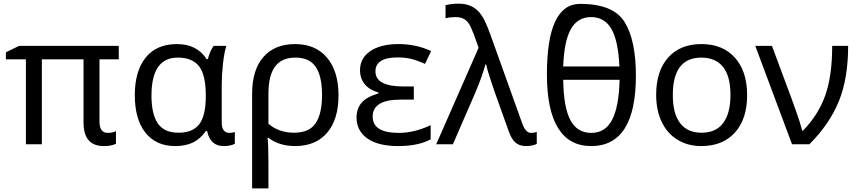

<svg xmlns="http://www.w3.org/2000/svg" viewBox="-20 -786 4682 1046"><path d="M567.9 -62Q593.8 -62 611.8 -71.8V-2.9Q587.9 9.8 545.9 9.8Q435.1 9.8 435.1 -118.2V-462.9H208V0H121.1V-462.9H12.2V-501L84 -536.1H627V-462.9H522V-124Q522 -62 567.9 -62Z M934.1 9.8Q830.6 9.8 772.5 -63Q714.4 -135.7 714.4 -267.6Q714.4 -399.4 773.9 -472.7Q833.5 -545.9 943.4 -545.9Q1053.2 -545.9 1106 -463.9H1112.3Q1124 -508.8 1144 -536.1H1213.4Q1201.7 -502.4 1194.8 -439.2Q1188 -376 1188 -326.2V-118.2Q1188 -87.4 1200 -74.7Q1211.9 -62 1228.5 -62Q1245.1 -62 1259.3 -66.9V-2.9Q1236.8 9.8 1198.7 9.8Q1125.5 9.8 1108.4 -71.8H1101.1Q1071.8 -29.3 1031.5 -9.8Q991.2 9.8 934.1 9.8ZM1101.1 -261.2V-267.1Q1101.1 -377 1064.7 -424.6Q1028.3 -472.2 948.2 -472.2Q805.2 -472.2 805.2 -265.1Q805.2 -164.6 839.6 -113.8Q874 -63 952.1 -63Q1030.3 -63 1065.7 -109.4Q1101.1 -155.8 1101.1 -261.2Z M1442.4 -273.9V-111.8Q1499 -63 1582 -63Q1665 -63 1699.7 -114.7Q1734.4 -166.5 1734.4 -268.6Q1734.4 -370.6 1700.2 -421.4Q1666 -472.2 1589.8 -472.2Q1513.7 -472.2 1478 -422.9Q1442.4 -373.5 1442.4 -273.9ZM1587.4 9.8Q1501.5 9.8 1442.4 -35.2H1437.5Q1442.4 -2 1442.4 98.1V240.2H1353.5V-274.9Q1353.5 -405.3 1415 -475.6Q1476.6 -545.9 1587.9 -545.9Q1699.2 -545.9 1761.7 -471.7Q1824.2 -397.5 1824.2 -266.6Q1824.2 -135.7 1762.2 -63Q1700.2 9.8 1587.4 9.8Z M2152.3 -62Q2236.8 -62 2326.2 -104V-26.9Q2258.3 9.8 2148.9 9.8Q2039.6 9.8 1981 -32Q1922.4 -73.7 1922.4 -146Q1922.4 -194.3 1950 -226.3Q1977.5 -258.3 2041.5 -276.9V-282.2Q1993.2 -295.9 1967.3 -327.1Q1941.4 -358.4 1941.4 -403.8Q1941.4 -469.7 1997.8 -507.8Q2054.2 -545.9 2150.9 -545.9Q2247.6 -545.9 2328.6 -507.8L2295.4 -438Q2247.1 -459.5 2214.8 -466.3Q2182.6 -473.1 2146.5 -473.1Q2025.4 -473.1 2025.4 -397Q2025.4 -314.9 2178.2 -314.9H2234.4V-243.2H2161.6Q2010.3 -243.2 2010.3 -150.9Q2010.3 -62 2152.3 -62Z M2407.2 -687V-757.8Q2440.4 -766.1 2479.5 -766.1Q2518.6 -766.1 2549.1 -751.5Q2579.6 -736.8 2601.8 -705.3Q2624 -673.8 2651.4 -598.1L2824.2 -116.2Q2843.3 -62 2871.6 -62Q2886.2 -62 2904.3 -66.9V-2Q2879.9 9.8 2845.7 9.8Q2811.5 9.8 2789.3 -8.3Q2767.1 -26.4 2751.5 -70.8L2678.2 -275.9Q2636.7 -394.5 2628.4 -435.1H2624.5Q2608.4 -373.5 2569.3 -280.8L2447.3 0H2356.4L2587.4 -525.9L2560.5 -601.1Q2543.9 -644.5 2532 -660.6Q2520 -676.8 2503.7 -684.8Q2487.3 -692.9 2460 -692.9Q2432.6 -692.9 2407.2 -687Z M3048.3 -423.8H3354.5Q3348.1 -564.5 3310.8 -628.7Q3273.4 -692.9 3200.2 -692.9Q3127 -692.9 3090.1 -627.7Q3053.2 -562.5 3048.3 -423.8ZM3355.5 -351.1H3048.3Q3050.3 -202.1 3087.2 -132.1Q3124 -62 3201.2 -62Q3278.3 -62 3315.2 -134.3Q3352.1 -206.5 3355.5 -351.1ZM2959.5 -380.9Q2959.5 -764.6 3140.1 -764.9Q3320.8 -765.1 3382.6 -666.3Q3444.3 -567.4 3444.3 -374Q3444.3 9.8 3200.2 9.8Q3081.1 9.8 3020.3 -88.4Q2959.5 -186.5 2959.5 -380.9Z M3645.5 -269Q3645 -168 3685.1 -115.2Q3725.1 -62.5 3802.2 -63Q3879.4 -62.5 3919.4 -115.2Q3959.5 -168 3959.5 -269Q3959.5 -370.1 3919.4 -420.9Q3879.4 -471.7 3801.3 -472.2Q3645.5 -472.2 3645.5 -269ZM3800.3 9.8Q3727.5 9.8 3671.4 -24.4Q3615.2 -58.6 3585 -121.6Q3554.7 -185.1 3554.7 -269Q3554.7 -399.4 3620.1 -472.7Q3685.5 -545.9 3801.3 -545.9Q3917.5 -545.9 3983.9 -471.7Q4050.3 -397.5 4050.3 -267.6Q4050.3 -137.7 3983.9 -64Q3917.5 9.8 3800.3 9.8Z M4513.7 -536.1H4600.6Q4600.6 -358.4 4550 -234.4Q4499.5 -110.4 4389.6 0H4294.9L4094.7 -536.1H4185.5L4293 -247.1Q4299.3 -229 4318.4 -176Q4337.4 -123 4350.6 -74.2H4354.5Q4438.5 -160.2 4476.1 -266.8Q4513.7 -373.5 4513.7 -536.1Z"/></svg>

Font: NotoSans
Style: Regular
Weight: 400
Designer: Monotype Design team
Foundry: Monotype Imaging Inc.
Version: Version 1.04